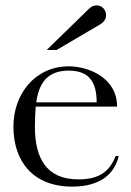

<svg xmlns="http://www.w3.org/2000/svg" viewBox="-20 -681 487 715"><path d="M234 0ZM351 -589 191 -495H154L311 -648C318 -655 328 -661 339 -661C360 -661 375 -645 375 -624C375 -607 364 -597 351 -589ZM234 0ZM416 -284H113C111 -261 110 -235 110 -209C110 -94 151 -13 272 -13C359 -13 390 -50 411 -100H422C408 -37 357 14 249 14C104 14 30 -79 30 -210C30 -331 111 -434 236 -434C306 -434 416 -394 416 -284ZM236 -418C156 -418 125 -371 115 -300H340C340 -380 308 -418 236 -418Z"/></svg>

Font: Open Baskerville 0.0.53
Style: Normal
Weight: 400
Designer: Isaac Moore, James Puckett, Rob Mientjes
Foundry: The Open Baskerville Project
Version: 0.0.53 (g939f078)